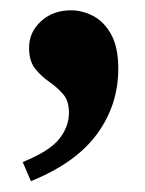

<svg xmlns="http://www.w3.org/2000/svg" viewBox="-20 -172 278 367"><path d="M39.1 174.3 23.4 137.7Q74.2 117.2 93 93.8Q111.8 70.3 111.8 43.5Q111.8 20.5 100.3 7.6Q88.9 -5.4 73.7 -15.9Q58.6 -26.4 47.1 -40.8Q35.6 -55.2 35.6 -80.6Q35.6 -110.8 58.6 -131.6Q81.5 -152.3 115.7 -152.3Q137.2 -152.3 158 -141.6Q178.7 -130.9 192.4 -106.4Q206.1 -82 206.1 -40.5Q206.1 28.3 165.8 83.7Q125.5 139.2 39.1 174.3Z"/></svg>

Font: Lateef ExtraBold
Style: Regular
Weight: 800
Designer: SIL International
Foundry: SIL International
Version: Version 4.200